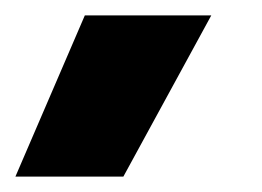

<svg xmlns="http://www.w3.org/2000/svg" viewBox="-20 -841 340 249"><path d="M90 -821H254L140 -612H0Z"/></svg>

Font: Sora-SIA
Style: Bold
Weight: 700
Designer: Jonathan Barnbrook, Julián Moncada
Foundry: Barnbrook Fonts
Version: Version 2.000